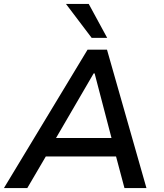

<svg xmlns="http://www.w3.org/2000/svg" viewBox="-32 -958 833 978"><path d="M-12 0 414 -705H513L714 0H602L549 -199L593 -161H168L223 -198L107 0ZM445 -584 240 -232 219 -255H572L542 -232L450 -584ZM435 -765 304 -938H420L514 -765Z"/></svg>

Font: Nunito Sans 7pt SemiBold
Style: Italic
Weight: 600
Italic angle: -9°
Designer: Vernon Adams
Foundry: Vernon Adams
Version: Version 3.101;gftools[0.9.27]